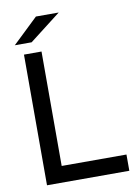

<svg xmlns="http://www.w3.org/2000/svg" viewBox="-96 -950 731 1013"><g transform="rotate(-10 269.5 -443.5)"><path d="M72 -700V0H513V-87H166V-700ZM169 -887 33 -757H123L291 -887Z"/></g></svg>

Font: Rookery
Style: Regular
Weight: 400
Designer: Ryan Kimball / Julieta Ulanovsky
Foundry: Motorola Mobility LLC.
Version: Version 1.0